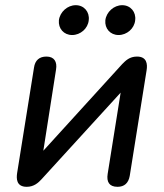

<svg xmlns="http://www.w3.org/2000/svg" viewBox="-20 -713 631 740"><path d="M83 7C111 7 128 -9 140 -22L445 -356L395 -43C390 -12 401 7 433 7C459 7 475 -7 480 -35L545 -442C549 -466 546 -495 508 -495C479 -495 464 -479 451 -466L147 -132L196 -445C201 -475 189 -495 159 -495C132 -495 115 -481 111 -452L46 -46C43 -26 42 7 83 7ZM258 -578C290 -578 319 -603 322 -635C326 -667 304 -693 272 -693C240 -693 211 -667 207 -635C204 -603 226 -578 258 -578ZM437 -578C469 -578 498 -603 501 -635C505 -667 483 -693 451 -693C419 -693 390 -667 386 -635C383 -603 405 -578 437 -578Z"/></svg>

Font: SN Pro Medium
Style: Italic
Weight: 400
Italic angle: -9°
Designer: Tobias Whetton
Foundry: Supernotes
Version: Version 1.001;Glyphs 3.2 (3249)